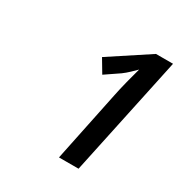

<svg xmlns="http://www.w3.org/2000/svg" viewBox="-112 -927 563 595"><g transform="rotate(30 170.0 -629.0)"><path d="M231 -666Q236 -691 244 -722.5Q252 -754 258 -775Q251 -768 239.5 -757Q228 -746 217 -738L167 -704L139 -751L279 -843H340L249 -415H179Z"/></g></svg>

Font: Noto Sans Display
Style: Italic
Weight: 400
Italic angle: -12°
Designer: Monotype Design Team
Foundry: Monotype Imaging Inc.
Version: Version 2.003